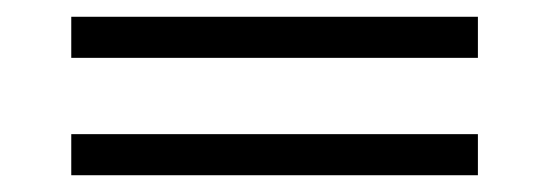

<svg xmlns="http://www.w3.org/2000/svg" viewBox="-20 -367 655 229"><path d="M65 -298H550V-347H65ZM65 -158H550V-207H65Z"/></svg>

Font: Jost Light
Style: Regular
Weight: 300
Version: Version 3.710